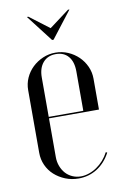

<svg xmlns="http://www.w3.org/2000/svg" viewBox="-79 -710 497 765"><g transform="rotate(-10 169.5 -327.0)"><path d="M39.4 -373.8V-120.5Q39.4 -93.8 50 -70.3Q60.6 -46.8 79.4 -29.8Q98.3 -12.8 123.4 -2.6Q148.6 7.5 176.9 7.5Q218.5 7.5 252.1 -13.8Q285.6 -35 306.5 -74.4L301.1 -77Q292.2 -59.8 279.7 -45.5Q267.1 -31.2 251.9 -20.9Q236.8 -10.5 220 -4.9Q203.2 0.8 187.2 0.8Q168.8 0.8 152.8 -6.4Q136.8 -13.6 125.8 -25.9Q114.8 -38.1 108.2 -55.3Q101.6 -72.5 101.6 -91.9V-414.2Q101.6 -452.4 120.6 -474.4Q139.6 -496.5 172.4 -496.5Q205.1 -496.5 223.3 -474.9Q241.5 -453.4 241.5 -414.2V-255H97.5V-249H303.8V-374.1Q303.8 -400.3 293.2 -423.6Q282.6 -446.9 264.6 -464.4Q246.6 -481.8 222.7 -492.2Q198.8 -502.5 171.9 -502.5Q145.1 -502.5 121.1 -492.2Q97 -481.9 78.6 -464.3Q60.2 -446.6 49.8 -423.4Q39.4 -400.2 39.4 -373.8ZM85 -662.1 168 -554.4H174L257.2 -662.1H251.2L170.6 -601.8L91 -662.1Z"/></g></svg>

Font: Moniqa Black
Style: Regular
Weight: 900
Designer: Rajesh Rajput
Foundry: Rajesh Rajput
Version: Version 1.000